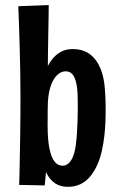

<svg xmlns="http://www.w3.org/2000/svg" viewBox="-20 -714 470 741"><path d="M241.6 7Q213 7 193 -6.3Q173 -19.6 160.3 -44.2Q147.6 -68.8 140.5 -101.6Q133.4 -134.4 130.5 -173.8Q127.6 -213.2 128 -256.4L163.8 -230Q163.8 -174.8 170.8 -140.6Q177.8 -106.4 190.7 -90.4Q203.6 -74.4 221 -74.4Q235.4 -74.4 246.1 -84.9Q256.8 -95.4 263.5 -114.4Q270.2 -133.4 273 -157.6Q275.4 -176.6 277 -199.7Q278.6 -222.8 279.3 -247.5Q280 -272.2 280.2 -295.7Q280.4 -319.2 279.8 -338.2Q279.2 -371.4 274.2 -393.8Q269.2 -416.2 259.5 -427.5Q249.8 -438.8 232.6 -438.8Q215.8 -438.8 199.9 -423.7Q184 -408.6 174.1 -377Q164.2 -345.4 164.2 -294.8L128.4 -250.4Q128.4 -286 130.9 -319.7Q133.4 -353.4 139.6 -383.9Q145.8 -414.4 156 -440.1Q166.2 -465.8 180.9 -484.7Q195.6 -503.6 215.2 -514.1Q234.8 -524.6 259.8 -524.6Q300.4 -524.6 326.6 -505Q352.8 -485.4 367.3 -450.8Q381.8 -416.2 384.8 -369.6Q387.2 -339.2 387.6 -308Q388 -276.8 387 -246.9Q386 -217 382.6 -188.5Q379.2 -160 373.4 -133.6Q359.8 -71 327.2 -32Q294.6 7 241.6 7ZM152.6 1.6 54 -0.4Q54.6 -9.4 55.1 -36.6Q55.6 -63.8 56.4 -102.4Q57.2 -141 57.9 -184.2Q58.6 -227.4 58.8 -269.2Q59 -311 59 -344.4Q59 -390.6 58.1 -439Q57.2 -487.4 56 -533.7Q54.8 -580 53.3 -620.3Q51.8 -660.6 50.6 -690L168 -694.4Q168 -675.2 167.5 -646.4Q167 -617.6 166.3 -581.5Q165.6 -545.4 165.1 -505.5Q164.6 -465.6 164.4 -424.4Q164.2 -383.2 164.2 -343.4Q164.2 -310 164 -267.2Q163.8 -224.4 163.3 -180.2Q162.8 -136 162.2 -98.4Z"/></svg>

Font: Truculenta
Style: Regular
Weight: 400
Designer: Ivan Castro, Eva Sanz & Omnibus-Type Team
Foundry: Omnibus-Type
Version: Version 1.002